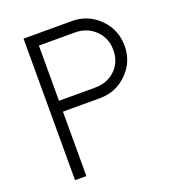

<svg xmlns="http://www.w3.org/2000/svg" viewBox="-136 -853 858 956"><g transform="rotate(-20 293.0 -375.0)"><path d="M353.5 -750Q439 -750 498.8 -690.2Q558.6 -630.4 558.6 -544.9Q558.6 -460 498.8 -400.6Q439 -341.3 353.5 -341.3H157.7V0H97.7V-750ZM348.6 -398.9Q413.1 -398.9 455.8 -439.2Q498.5 -479.5 498.5 -544.9Q498.5 -607.9 455.3 -649.7Q412.1 -691.4 348.6 -691.4H157.7V-398.9Z"/></g></svg>

Font: Now Alt Light
Style: Regular
Weight: 300
Designer: Alfredo Marco Pradil
Foundry: Alfredo Marco Pradil
Version: Version 1.002;PS 001.002;hotconv 1.0.88;makeotf.lib2.5.64775